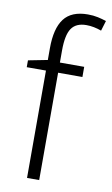

<svg xmlns="http://www.w3.org/2000/svg" viewBox="-87 -810 498 856"><g transform="rotate(10 162.0 -382.5)"><path d="M264 -486H154V0H99V-486H12V-517L99 -534V-587Q99 -677 132.5 -721Q166 -765 240 -765Q265 -765 285.5 -760.5Q306 -756 324 -750L310 -704Q294 -710 276.5 -713.5Q259 -717 242 -717Q195 -717 174.5 -687Q154 -657 154 -587V-532H264Z"/></g></svg>

Font: Noto Sans Myanmar UI SemiCondensed Light
Style: Regular
Weight: 300
Width: 4
Designer: Monotype Design Team
Foundry: Monotype Imaging Inc.
Version: Version 2.103; ttfautohint (v1.8.4.7-5d5b)